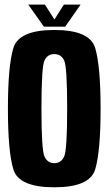

<svg xmlns="http://www.w3.org/2000/svg" viewBox="-20 -811 474 836"><path d="M216.5 4.5Q62 4.5 38.2 -73.5Q14.5 -151.5 14.5 -337.5Q14.5 -523.5 38.2 -602Q62 -680.5 216.5 -680.5Q371 -680.5 394.5 -601.8Q418 -523 418 -337.5Q418 -151.5 394.5 -73.5Q371 4.5 216.5 4.5ZM216.5 -100.5Q245.5 -100.5 259 -128.8Q272.5 -157 272.5 -337.5Q272.5 -521.5 259 -548.5Q245.5 -575.5 216.5 -575.5Q187.5 -575.5 174 -548.5Q160.5 -521.5 160.5 -337.5Q160.5 -157 174 -128.8Q187.5 -100.5 216.5 -100.5ZM171 -695 103 -791H175.5L217 -726L258 -791H331L264 -695Z"/></svg>

Font: Anybody Condensed Regular
Style: Bold
Weight: 700
Width: 3
Designer: Tyler Finck
Foundry: Etcetera Type Company
Version: Version 1.010; ttfautohint (v1.8.3) -l 8 -r 50 -G 200 -x 14 